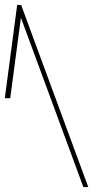

<svg xmlns="http://www.w3.org/2000/svg" viewBox="-132 -769 447 780"><path d="M-89.7 -376 -90.4 -370H-112.4L-110.6 -384L-63 -743L-62.2 -749H-46.2L-42.5 -739L223 -19L226.7 -9H206.7L203 -19L-47 -697Z"/></svg>

Font: Nordica Plus
Style: NordicaClassicUltraLightOpObl
Weight: 300
Version: Version 1